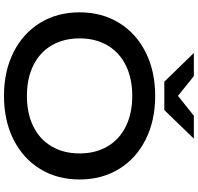

<svg xmlns="http://www.w3.org/2000/svg" viewBox="-35 -968 1017 988"><g transform="rotate(90 474.0 -474.5)"><path d="M44 -375Q44 -490 98 -578Q152 -666 249.5 -715Q347 -764 474 -764Q601 -764 698.5 -715Q796 -666 850 -578Q904 -490 904 -375Q904 -260 850 -172Q796 -84 698.5 -35Q601 14 474 14Q347 14 249.5 -35Q152 -84 98 -172Q44 -260 44 -375ZM770 -375Q770 -457 734 -518.5Q698 -580 631 -613Q564 -646 474 -646Q384 -646 317 -613Q250 -580 214 -518.5Q178 -457 178 -375Q178 -293 214 -231.5Q250 -170 317 -137Q384 -104 474 -104Q564 -104 631 -137Q698 -170 734 -231.5Q770 -293 770 -375ZM401 -811 253 -963H372L502 -859H446L576 -963H694L547 -811Z"/></g></svg>

Font: Unbounded Variable
Style: Regular
Weight: 400
Designer: Luke Prowse, Jean-Baptiste Morizot, Fátima Lázaro, Florian Runge
Foundry: NaN
Version: Version 1.600;FEAKit 1.0